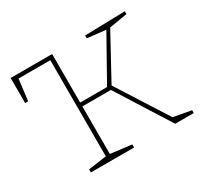

<svg xmlns="http://www.w3.org/2000/svg" viewBox="-117 -674 859 822"><g transform="rotate(-30 313.0 -262.5)"><path d="M377 -278 535 -30 623 -14V0H531L365 -263H224V-28L328 -15V0H114V-15L204 -28V-503H47L34 -398H19V-522H224V-282H357L477 -496L386 -506V-520L585 -525V-511L496 -496Z"/></g></svg>

Font: Bitter Pro Thin
Style: Regular
Weight: 250
Designer: Sol Matas, and Bitter project Authors
Foundry: Sol Matas
Version: Version 1.010